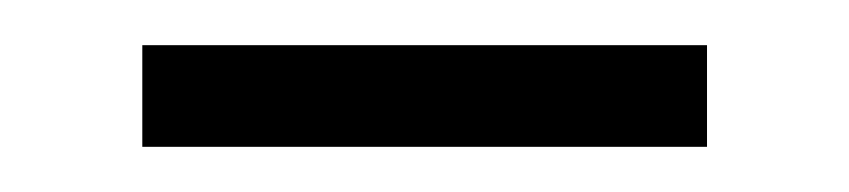

<svg xmlns="http://www.w3.org/2000/svg" viewBox="-20 -304 376 85"><path d="M43 -239H293V-284H43Z"/></svg>

Font: Source Han Serif TW VF
Style: Regular
Weight: 250
Designer: Ryoko NISHIZUKA 西塚涼子 (kana & ideographs); Frank Grießhammer (Latin, Greek & Cyrillic); Wenlong ZHANG 张文龙 (bopomofo); San
Foundry: Adobe
Version: Version 2.002;hotconv 1.1.0;makeotfexe 2.6.0